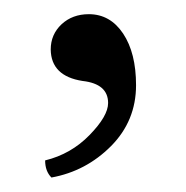

<svg xmlns="http://www.w3.org/2000/svg" viewBox="-20 -115 260 268"><path d="M104 -95.2Q133.8 -95.2 151.9 -68.1Q169.9 -41 169.9 3.9Q169.9 53.7 135 88.9Q100.1 124 51.8 132.8Q43 124 43 108.9Q79.1 100.1 105 73.5Q130.9 46.9 130.9 28.8Q130.9 2 95.2 -2Q51.3 -8.8 50.8 -45.9Q50.8 -66.9 65.9 -81.1Q81.1 -95.2 104 -95.2Z"/></svg>

Font: Linux Libertine O
Style: Regular
Weight: 400
Designer: Philipp H. Poll
Foundry: Philipp H. Poll
Version: Version 5.3.0